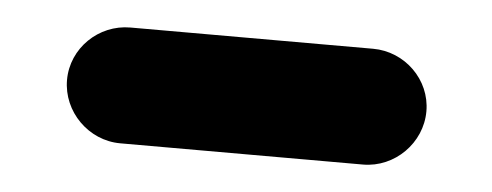

<svg xmlns="http://www.w3.org/2000/svg" viewBox="-27 -387 571 223"><g transform="rotate(5 259.0 -275.5)"><path d="M118 -208H401C438 -208 469 -239 469 -276C469 -313 438 -343 401 -343H118C81 -343 50 -313 50 -276C50 -239 81 -208 118 -208Z"/></g></svg>

Font: Electronic
Style: UltThk
Weight: 900
Version: Version 1.011